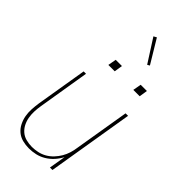

<svg xmlns="http://www.w3.org/2000/svg" viewBox="-294 -1015 1088 1088"><g transform="rotate(45 250.0 -471.0)"><path d="M191 8Q164 8 139 1.5Q114 -5 95 -21Q76 -37 64.5 -60Q53 -83 48.5 -108Q44 -133 45.5 -159.5Q47 -186 51 -213L102 -520H121L70 -210Q66 -186 65 -162Q64 -138 68 -115Q72 -92 82.5 -71.5Q93 -51 110 -36.5Q127 -22 150 -16Q173 -10 197 -10Q219 -10 242.5 -15Q266 -20 287 -32Q308 -44 325 -62Q342 -80 354 -100.5Q366 -121 373 -143.5Q380 -166 383 -189L438 -520H458L372 0H352L369 -100Q356 -75 337 -54Q318 -33 294 -18.5Q270 -4 243.5 2Q217 8 191 8ZM375 -645 384 -695H434L426 -645ZM175 -645 184 -695H234L226 -645ZM330 -801 241 -940 259 -950 344 -809Z"/></g></svg>

Font: Iosevka SS04 Thin
Style: Italic
Weight: 100
Italic angle: -9°
Monospace: yes
Designer: Belleve Invis
Foundry: Belleve Invis
Version: Version 19.0.0; ttfautohint (v1.8.4)